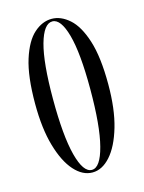

<svg xmlns="http://www.w3.org/2000/svg" viewBox="-89 -581 488 649"><g transform="rotate(-15 155.0 -257.0)"><path d="M155 11Q120.5 11 91.5 -21.5Q62.5 -54 44.8 -115.2Q27 -176.5 27 -263.5Q27 -359 45.2 -416.8Q63.5 -474.5 92.8 -500.5Q122 -526.5 155 -526.5Q187 -526.5 216.5 -500.5Q246 -474.5 264.5 -416.8Q283 -359 283 -263.5Q283 -176.5 265 -115.2Q247 -54 218 -21.5Q189 11 155 11ZM155 2Q184.5 2 202.2 -66.2Q220 -134.5 220 -263.5Q220 -390 202.2 -453.8Q184.5 -517.5 155 -517.5Q125 -517.5 107.2 -453.8Q89.5 -390 89.5 -263.5Q89.5 -134.5 107.2 -66.2Q125 2 155 2Z"/></g></svg>

Font: Imbue 100pt Light
Style: Regular
Weight: 300
Designer: Tyler Finck
Foundry: Etcetera Type Company
Version: Version 1.102; ttfautohint (v1.8.3)